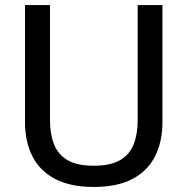

<svg xmlns="http://www.w3.org/2000/svg" viewBox="-20 -727 742 760"><path d="M623 -707V-243Q623 -167 594 -109Q565 -51 505 -19Q445 13 351 13Q258 13 197.5 -19Q137 -51 108 -109Q79 -167 79 -243V-707H178V-251Q178 -196 194 -155.5Q210 -115 247.5 -93Q285 -71 351 -71Q417 -71 455 -93Q493 -115 509 -155.5Q525 -196 525 -251V-707Z"/></svg>

Font: 42dot Sans Light Medium
Style: Regular
Weight: 500
Version: Version 1.000